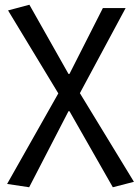

<svg xmlns="http://www.w3.org/2000/svg" viewBox="-20 -577 585 810"><path d="M103 213 269 -108H273L456 213L545 190L317 -184L510 -543H414L273 -265H269L104 -557L14 -533L226 -183L10 199Z"/></svg>

Font: DAIFUKU Sans JP
Style: Regular
Weight: 400
Designer: Original font ‘Source Han Sans JP’ : Ryoko NISHIZUKA  (kana, bopomofo & ideographs); Paul D. Hunt (Latin, Greek & Cyrill
Foundry: Daifuku
Version: Version 1.001